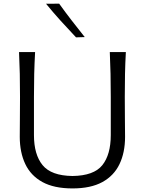

<svg xmlns="http://www.w3.org/2000/svg" viewBox="-20 -1032 802 1063"><path d="M381.3 11.2Q279.3 11.2 214.8 -24.2Q150.4 -59.6 119.9 -124Q89.4 -188.5 89.4 -274.9Q89.4 -307.6 90.1 -368.7Q90.8 -429.7 90.8 -495.6Q90.8 -564.9 89.6 -622.8Q88.4 -680.7 85.4 -743.7H174.3Q170.9 -680.7 169.4 -622.8Q168 -564.9 168 -495.6V-283.7Q168 -176.3 215.8 -117.7Q263.7 -59.1 381.3 -57.6Q499.5 -59.1 546.4 -117.4Q593.3 -175.8 593.3 -284.7V-495.6Q593.3 -564.9 592 -622.8Q590.8 -680.7 587.9 -743.7H676.8Q673.3 -680.7 672.1 -622.8Q670.9 -564.9 670.9 -495.6Q670.9 -429.7 671.6 -368.4Q672.4 -307.1 672.4 -274.4Q672.4 -187.5 641.6 -123.3Q610.8 -59.1 546.6 -23.9Q482.4 11.2 381.3 11.2ZM400.9 -825.2Q357.4 -871.1 315.7 -917.2Q273.9 -963.4 234.9 -1011.2L307.6 -1011.7Q340.8 -965.3 376.5 -919.2Q412.1 -873 449.2 -826.7Z"/></svg>

Font: Pinar-FD Regular
Style: FD-Regular
Weight: 400
Designer: Amin Abedi
Version: Version 3.000